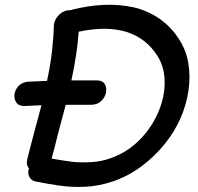

<svg xmlns="http://www.w3.org/2000/svg" viewBox="-20 -752 814 788"><path d="M127 -7Q171 2 222 9.5Q273 17 329.5 14.5Q386 12 445 -8Q508 -30 561.5 -70Q615 -110 656 -161Q697 -212 721 -267Q745 -322 753.5 -380Q762 -438 753 -492Q744 -546 716 -589Q683 -642 634 -675.5Q585 -709 528 -722Q413 -747 275 -712Q274 -711 271.5 -711Q269 -711 267 -710Q258 -710 254 -709Q233 -704 218 -686.5Q203 -669 201 -649Q200 -600 193.5 -542.5Q187 -485 173 -420Q154 -419 135.5 -418.5Q117 -418 100 -417Q73 -416 57.5 -400.5Q42 -385 39.5 -365Q37 -345 47.5 -330.5Q58 -316 82 -317Q98 -318 115 -318.5Q132 -319 150 -320Q146 -304 139 -278Q132 -252 122 -215Q112 -178 104.5 -148.5Q97 -119 92 -99Q86 -76 99 -61Q92 -42 100.5 -26Q109 -10 127 -7ZM192 -101Q197 -119 204.5 -149Q212 -179 220.5 -212Q229 -245 237 -274.5Q245 -304 250 -322H353Q379 -322 395 -337Q411 -352 415 -372Q419 -392 410 -407Q401 -422 377 -422H273Q297 -533 303 -622Q532 -670 626 -523Q653 -480 655.5 -425.5Q658 -371 638.5 -314.5Q619 -258 579 -207Q518 -131 432 -102Q396 -89 353.5 -86.5Q311 -84 276 -88Q259 -90 238 -93.5Q217 -97 192 -101Z"/></svg>

Font: Balsamiq Sans
Style: Italic
Weight: 400
Italic angle: -12°
Designer: Michael Angeles
Foundry: Balsamiq SRL
Version: Version 1.020; ttfautohint (v1.8.4.7-5d5b);gftools[0.9.26]